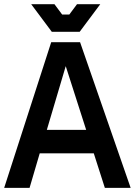

<svg xmlns="http://www.w3.org/2000/svg" viewBox="-25 -903 648 923"><path d="M-4.9 0 221.2 -700.2H359.9L603 0H479L425.8 -166H166L117.2 0ZM125 -882.8H236.8L273.9 -833H308.1L345.2 -882.8H457L357.9 -750H224.1ZM200.2 -278.8H389.2L291 -585Z"/></svg>

Font: Cakra Normal
Style: Regular
Weight: 400
Designer: Lucia Kollert, Vojtech Kollert
Foundry: OoM Type
Version: Version 1.000;Glyphs 3.1.1 (3148)